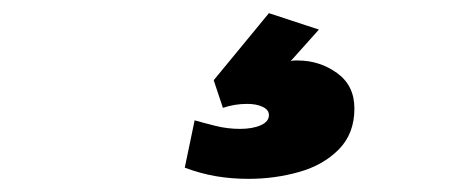

<svg xmlns="http://www.w3.org/2000/svg" viewBox="-20 -51 690 292"><path d="M358 221Q332 221 308.5 217Q285 213 261 204L276 132Q290 136 308 140.5Q326 145 345 145Q364 145 376.5 139.5Q389 134 389 124Q389 116 379.5 111.5Q370 107 356 107Q346 107 337 108.5Q328 110 319 113L305 71L389 -31L465 -6L422 42Q425 41 428 41Q431 41 433 41Q466 41 492.5 60Q519 79 519 114Q519 152 495.5 176Q472 200 435 210.5Q398 221 358 221Z"/></svg>

Font: Azeret Mono Thin ExtraBold
Style: Italic
Weight: 800
Italic angle: -12°
Version: Version 1.002